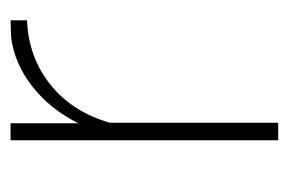

<svg xmlns="http://www.w3.org/2000/svg" viewBox="-114 -446 560 373"><g transform="rotate(-90 166.5 -260.0)"><path d="M313 -520V-488Q241 -485 188 -442.5Q135 -400 114 -327V0H80V-520H113V-388Q140 -443 185 -478Q230 -513 281 -519Q288 -519 299 -519.5Q310 -520 313 -520Z"/></g></svg>

Font: Raleway
Style: ExtraLight
Weight: 200
Designer: Matt McInerney, Pablo Impallari, Rodrigo Fuenzalida
Foundry: Matt McInerney, Pablo Impallari, Rodrigo Fuenzalida
Version: Version 2.001